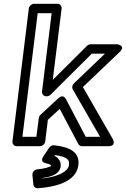

<svg xmlns="http://www.w3.org/2000/svg" viewBox="-20 -751 668 1019"><path d="M99 -25 180 -681H254L203 -265C201 -250 214 -240 225 -240H228C235 -240 243 -243 248 -248L467 -466H537L372 -308C363 -299 361 -286 366 -277L511 -25H435L329 -227C326 -232 313 -251 290 -230L195 -142C190 -137 187 -130 186 -125L173 -25ZM46 0C45 11 53 25 68 25H192C203 25 218 15 220 0L234 -115L297 -173L396 14C400 21 407 25 416 25H553C602 25 578 -14 578 -14L420 -289L614 -474C652 -510 601 -516 601 -516H462C455 -516 447 -513 442 -508L260 -327L307 -706C308 -717 300 -731 285 -731H161C150 -731 135 -721 133 -706ZM272 72C342 82 349 99 346 125C342 158 291 187 205 196V194C243 188 296 178 302 132C305 104 288 85 269 76ZM267 20C258 19 247 24 241 33L210 79C190 109 220 114 222 115C251 121 252 128 252 130C245 135 217 144 178 148C157 150 151 168 152 178L157 228C158 239 168 249 181 248C272 242 385 215 396 125C404 59 354 29 267 20Z"/></svg>

Font: Falling Sky
Style: ExtOuObl
Weight: 400
Designer: Paul D. Hunt
Foundry: Adobe Systems Incorporated
Version: Version 1.02